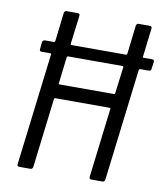

<svg xmlns="http://www.w3.org/2000/svg" viewBox="-80 -766 715 832"><g transform="rotate(10 278.0 -350.0)"><path d="M548 -559H509C507 -559 505 -561 506 -563L521 -690C522 -696 519 -700 513 -700H463C457 -700 453 -696 452 -690L437 -563C437 -561 434 -559 432 -559H192C190 -559 188 -561 188 -563L204 -690C205 -696 201 -700 196 -700H146C140 -700 136 -696 135 -690L120 -563C119 -561 117 -559 115 -559H75C70 -559 65 -555 64 -549L61 -518C60 -512 63 -508 69 -508H109C111 -508 113 -506 112 -504L52 -10C51 -4 54 0 60 0H110C115 0 120 -4 121 -10L158 -316C158 -318 161 -320 162 -320H403C405 -320 407 -318 406 -316L369 -10C368 -4 372 0 377 0H427C433 0 437 -4 438 -10L498 -504C499 -506 501 -508 503 -508H542C547 -508 552 -512 552 -518L556 -549C557 -555 554 -559 548 -559ZM411 -382H170C168 -382 166 -384 167 -386L181 -504C181 -506 184 -508 186 -508H426C428 -508 430 -506 430 -504L415 -386C415 -384 413 -382 411 -382Z"/></g></svg>

Font: Barlow Semi Condensed
Style: Italic
Weight: 400
Width: 4
Italic angle: -7°
Designer: Jeremy Tribby
Foundry: Tribby Type
Version: Version 1.422;hotconv 1.0.109;makeotfexe 2.5.65596